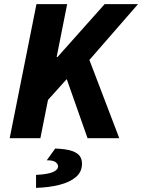

<svg xmlns="http://www.w3.org/2000/svg" viewBox="-20 -671 690 932"><path d="M27 0 157 -651H306L255 -394H259L488 -651H650L414 -380L559 0H405L304 -287L213 -186L176 0ZM155 241V178Q213 175 237.5 164Q262 153 262 136Q262 126 250.5 116.5Q239 107 207 107L248 50Q302 52 330 62Q358 72 368 87.5Q378 103 378 123Q378 163 349 188Q320 213 269.5 226Q219 239 155 241Z"/></svg>

Font: Source Sans 3 ExtraLight ExtraBold
Style: Italic
Weight: 800
Italic angle: -11°
Version: Version 3.052;hotconv 1.1.0;makeotfexe 2.6.0